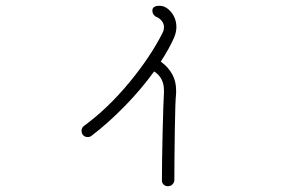

<svg xmlns="http://www.w3.org/2000/svg" viewBox="-20 -556 1040 664"><path d="M589 -245V-233Q586 -207 584.5 -102.5Q583 2 583 66Q583 75 576.5 81.5Q570 88 561 88Q552 88 546 82.5Q540 77 540 68Q540 0 542.5 -102.5Q545 -205 547 -235V-244Q547 -287 513 -309Q469 -248 412 -189.5Q355 -131 296 -86Q291 -82 283 -82Q274 -82 268 -88Q262 -94 262 -104Q262 -114 271 -121Q353 -181 427 -270.5Q501 -360 543 -444Q547 -452 547 -463Q547 -474 539.5 -483.5Q532 -493 522 -497Q516 -499 511.5 -505Q507 -511 507 -520Q507 -528 513.5 -532Q520 -536 531 -536Q554 -536 572 -514Q590 -492 590 -462Q590 -445 582 -426Q566 -389 536 -343Q589 -304 589 -245Z"/></svg>

Font: Tsukimi Rounded Light
Style: Regular
Weight: 300
Designer: Takashi Funayama
Foundry: Takashi Funayama
Version: Version 1.032; ttfautohint (v1.8.3)